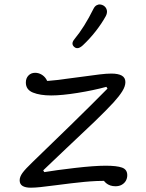

<svg xmlns="http://www.w3.org/2000/svg" viewBox="-20 -843 660 869"><path d="M69 -27Q69 -42.5 81.5 -60Q94 -77.5 128 -110Q196.5 -175.5 299.2 -276Q402 -376.5 466.5 -442L461.5 -450Q403 -434 331.2 -422.5Q259.5 -411 211.5 -411Q161.5 -411 129.2 -424Q97 -437 97 -469.5Q97 -489 108.8 -501.2Q120.5 -513.5 139 -513.5Q154 -513.5 167.2 -506Q180.5 -498.5 188.8 -485.5Q197 -472.5 197 -456L170 -476Q197.5 -476 238 -480.8Q278.5 -485.5 338.5 -494Q399 -502.5 430.8 -506.2Q462.5 -510 483.5 -510Q515 -510 531.2 -500.8Q547.5 -491.5 547.5 -471.5Q547.5 -452.5 533.5 -430Q519.5 -407.5 494.5 -380Q461 -343.5 407.5 -292Q354 -240.5 278.5 -170Q227 -121 175.5 -72L180.5 -64Q230.5 -72.5 318.5 -82.8Q406.5 -93 458.5 -93Q508.5 -93 532.2 -84.5Q556 -76 556 -50Q556 -36.5 549.8 -25.2Q543.5 -14 531.5 -7Q519.5 0 502.5 0Q477 0 459.8 -14.5Q442.5 -29 442.5 -50L478.5 -25Q416.5 -25 361.8 -19.8Q307 -14.5 231.5 -4.5Q188.5 1 163.2 3.8Q138 6.5 119 6.5Q95 6.5 82 -1.5Q69 -9.5 69 -27ZM355 -638Q386 -667 413 -701.5Q440 -736 458.5 -769.5Q466.5 -784.5 463.5 -797.2Q460.5 -810 449 -817.5Q442 -822 433.2 -822.8Q424.5 -823.5 416.5 -818.8Q408.5 -814 403 -803Q361.5 -719.5 317.5 -666.5Q308 -655 308 -646.2Q308 -637.5 316 -630.5Q321.5 -625.5 328 -625Q334.5 -624.5 341.2 -628Q348 -631.5 355 -638Z"/></svg>

Font: Monaspace Radon Var
Style: Regular
Weight: 400
Designer: Riley Cran and the Lettermatic Team
Version: Version 1.000 (Monaspace Radon Var)